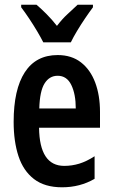

<svg xmlns="http://www.w3.org/2000/svg" viewBox="-20 -786 479 816"><path d="M225 -552Q284 -552 324 -521Q364 -490 384.5 -435.5Q405 -381 405 -310V-243H146Q148 -81 253 -81Q286 -81 317 -90.5Q348 -100 382 -122V-26Q351 -8 316.5 1Q282 10 244 10Q170 10 124.5 -25Q79 -60 58.5 -122.5Q38 -185 38 -268Q38 -406 85.5 -479Q133 -552 225 -552ZM225 -464Q190 -464 169.5 -431.5Q149 -399 147 -325H302Q302 -386 283 -425Q264 -464 225 -464ZM164 -606Q154 -626 138 -653Q122 -680 104 -707Q86 -734 70 -755V-766H135Q153 -751 177 -727Q201 -703 222 -676Q245 -706 266.5 -725.5Q288 -745 310 -766H375V-755Q360 -735 342 -708.5Q324 -682 307.5 -654.5Q291 -627 281 -606Z"/></svg>

Font: Noto Sans Gujarati UI ExtraCondensed SemiBold
Style: Regular
Weight: 600
Width: 2
Designer: Jelle Bosma - Monotype Design Team, Universal Thirst
Foundry: Monotype Imaging Inc.
Version: Version 2.106; ttfautohint (v1.8.4.7-5d5b)